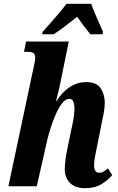

<svg xmlns="http://www.w3.org/2000/svg" viewBox="-20 -978 619 1008"><path d="M426 10Q375 10 347.5 -17.5Q320 -45 320 -90Q320 -107 323.5 -137Q327 -167 336 -208L353 -291Q356 -304 360.5 -325.5Q365 -347 368 -369.5Q371 -392 371 -408Q371 -426 366 -442.5Q361 -459 344 -459Q325 -459 307 -437Q289 -415 274 -381Q259 -347 247.5 -311Q236 -275 229 -247L173 0H24L156 -622Q159 -636 162 -650Q165 -664 165 -676Q165 -692 156 -699Q147 -706 126 -706H106L117 -760H341L292 -519Q287 -499 282 -479Q277 -459 274 -447H276Q341 -547 433 -547Q488 -547 509 -514Q530 -481 530 -438Q530 -411 523.5 -378.5Q517 -346 511 -318L490 -212Q484 -182 479 -157Q474 -132 474 -111Q474 -71 501 -71Q514 -71 523.5 -77Q533 -83 547 -94L569 -59Q548 -33 513 -11.5Q478 10 426 10ZM204 -811Q221 -830 243.5 -855.5Q266 -881 289 -908Q312 -935 329 -958H459Q466 -937 477.5 -910Q489 -883 500.5 -856.5Q512 -830 521 -811L518 -798H454Q440 -815 419.5 -842.5Q399 -870 385 -890Q349 -862 320.5 -839.5Q292 -817 261 -798H201Z"/></svg>

Font: Noto Serif ExtraCondensed ExtraBold
Style: Italic
Weight: 800
Width: 2
Italic angle: -12°
Designer: Monotype Design Team
Foundry: Monotype Imaging Inc.
Version: Version 2.013